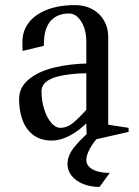

<svg xmlns="http://www.w3.org/2000/svg" viewBox="-20 -536 545 754"><path d="M55 -147Q55 -192 92 -223.5Q129 -255 192 -270.5Q255 -286 335 -287L319 -269V-371Q319 -420 299 -451.5Q279 -483 251 -483Q222 -483 201 -471.5Q180 -460 168.5 -439Q157 -418 154 -391Q152 -367 152 -356L69 -336Q68 -348 68 -371Q68 -414 92.5 -446.5Q117 -479 164 -497.5Q211 -516 275 -516Q313 -516 342.5 -500Q372 -484 388.5 -455.5Q405 -427 405 -391V-29L387 -49L485 -34V-18L331 17L321 11L318 -70L329 -61Q252 16 183 16Q139 16 110 -6.5Q81 -29 68 -65.5Q55 -102 55 -147ZM329 -116 319 -87V-267L340 -249Q241 -248 192 -231Q143 -214 143 -177Q143 -140 153.5 -107Q164 -74 181 -54Q198 -34 217 -34Q243 -34 267 -53.5Q291 -73 329 -116ZM245 108Q245 77 268 46.5Q291 16 334 -21H391Q360 4 339.5 36.5Q319 69 319 93Q319 108 330.5 119.5Q342 131 363 137Q384 143 411 143L371 198Q335 198 306.5 186.5Q278 175 261.5 154.5Q245 134 245 108Z"/></svg>

Font: Wittgenstein
Style: Regular
Weight: 400
Designer: Jörg Drees
Foundry: Jörg Drees
Version: Version 1.003;Glyphs 3.1.2 (3151)